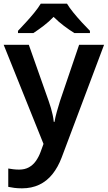

<svg xmlns="http://www.w3.org/2000/svg" viewBox="-20 -786 587 1046"><path d="M0 -542H137L245 -236Q252 -216 257.5 -197.5Q263 -179 267 -160Q271 -141 273 -122H277Q281 -147 289.5 -177Q298 -207 307 -236L411 -542H547L316 72Q296 125 265.5 163Q235 201 193.5 220.5Q152 240 100 240Q76 240 57.5 237.5Q39 235 25 232V132Q36 134 51.5 136Q67 138 84 138Q115 138 137.5 125.5Q160 113 175.5 91Q191 69 201 42L217 -2ZM345 -766Q358 -744 380.5 -716.5Q403 -689 427 -663Q451 -637 470 -618V-606H385Q359 -622 329 -644.5Q299 -667 272 -694Q246 -667 217 -645Q188 -623 162 -606H78V-618Q97 -638 120.5 -663.5Q144 -689 166.5 -716.5Q189 -744 202 -766Z"/></svg>

Font: Noto Sans Thai SemiBold
Style: Regular
Weight: 600
Version: Version 2.001